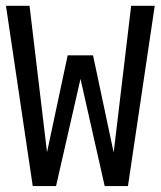

<svg xmlns="http://www.w3.org/2000/svg" viewBox="-20 -624 540 644"><path d="M0 -604.5H79.1L137.7 -113.3L207 -438.5H292L361.3 -112.3L419.9 -604.5H499L409.2 0H331.1L250 -359.4L168 0H89.8Z"/></svg>

Font: BabelStone Irk Bitig Colour
Style: Regular
Weight: 400
Designer: Andrew West
Foundry: BabelStone
Version: Version 1.03 June 7, 2023